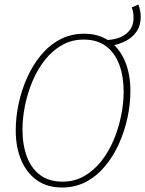

<svg xmlns="http://www.w3.org/2000/svg" viewBox="-20 -822 646 854"><path d="M481 -620 454 -644Q509 -646 541.5 -672Q574 -698 574 -742Q574 -753 572.5 -764.5Q571 -776 566 -789L596 -802Q601 -786 603.5 -773.5Q606 -761 606 -748Q606 -709 588 -682.5Q570 -656 541.5 -641Q513 -626 481 -620ZM256 12Q190 12 144 -20.5Q98 -53 74 -110.5Q50 -168 50 -242Q50 -301 63 -361.5Q76 -422 101 -477.5Q126 -533 162.5 -577Q199 -621 247 -646.5Q295 -672 354 -672Q420 -672 466 -639.5Q512 -607 536 -549.5Q560 -492 560 -418Q560 -359 547 -298.5Q534 -238 509 -182.5Q484 -127 447.5 -83Q411 -39 363 -13.5Q315 12 256 12ZM258 -14Q311 -14 354 -38.5Q397 -63 430 -104.5Q463 -146 485 -198Q507 -250 518.5 -306Q530 -362 530 -414Q530 -482 510.5 -534.5Q491 -587 451.5 -616.5Q412 -646 352 -646Q299 -646 256 -621.5Q213 -597 180 -555.5Q147 -514 125 -462Q103 -410 91.5 -354Q80 -298 80 -246Q80 -178 99.5 -125.5Q119 -73 158.5 -43.5Q198 -14 258 -14Z"/></svg>

Font: Source Code Pro ExtraLight ExtraLight
Style: Italic
Weight: 250
Italic angle: -11°
Monospace: yes
Version: Version 1.016;hotconv 1.0.116;makeotfexe 2.5.65601